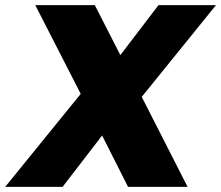

<svg xmlns="http://www.w3.org/2000/svg" viewBox="-51 -725 858 745"><path d="M445.8 0 345.2 -199.2 191.9 0H-30.8L262.2 -360.8L85.9 -705.1H316.9L416 -511.2L564 -705.1H787.1L499 -349.1L676.8 0Z"/></svg>

Font: Poppins ExtraBold
Style: Italic
Weight: 800
Italic angle: -10°
Designer: Ninad Kale (Devanagari), Jonny Pinhorn (Latin)
Foundry: Indian Type Foundry
Version: Version 3.200;PS 1.000;hotconv 16.6.54;makeotf.lib2.5.65590